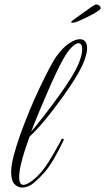

<svg xmlns="http://www.w3.org/2000/svg" viewBox="-20 -833 472 862"><path d="M79 9Q60 9 45 -6.5Q30 -22 30 -62Q30 -89 41 -132Q52 -175 70.5 -227Q89 -279 111.5 -333.5Q134 -388 157.5 -437.5Q181 -487 201.5 -526Q222 -565 237 -585Q263 -620 290.5 -638.5Q318 -657 338 -657Q371 -657 371 -616Q371 -594 358 -559.5Q345 -525 315 -477Q293 -442 265.5 -403.5Q238 -365 210 -329Q182 -293 156.5 -264.5Q131 -236 113 -220Q113 -220 106 -200.5Q99 -181 89.5 -151.5Q80 -122 73 -91Q66 -60 66 -37Q66 -22 70.5 -12.5Q75 -3 85 -3Q100 -3 126 -23Q142 -35 157 -51.5Q172 -68 183.5 -84Q195 -100 199 -107Q208 -121 220.5 -143Q233 -165 244 -184.5Q255 -204 257 -209Q259 -211 260 -211Q262 -211 265 -208.5Q268 -206 266 -204Q242 -154 221.5 -119Q201 -84 180 -59.5Q159 -35 133 -13Q122 -3 107.5 3Q93 9 79 9ZM120 -242Q144 -270 177 -312.5Q210 -355 244 -402Q278 -449 303 -490Q328 -531 338.5 -562Q349 -593 349 -612Q349 -639 332 -639Q321 -639 302.5 -621.5Q284 -604 263 -566Q248 -539 230 -501Q212 -463 194 -421Q176 -379 160 -341.5Q144 -304 133.5 -277Q123 -250 120 -242ZM309 -731Q299 -731 299 -734Q299 -736 310.5 -744.5Q322 -753 336 -763Q350 -773 357 -778Q374 -791 390.5 -802Q407 -813 413 -813Q419 -813 425.5 -808Q432 -803 432 -796Q432 -791 415.5 -780.5Q399 -770 376 -758.5Q353 -747 334 -739Q315 -731 309 -731Z"/></svg>

Font: Mea Culpa
Style: Regular
Weight: 400
Designer: Robert E. Leuschke
Foundry: Robert E. Leuschke
Version: Version 1.010; ttfautohint (v1.8.3)